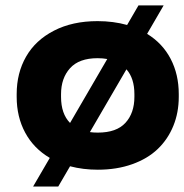

<svg xmlns="http://www.w3.org/2000/svg" viewBox="-20 -616 679 708"><path d="M41.5 -258.8V-269Q41.5 -346.7 76.2 -407.2Q110.8 -467.8 179 -502.9Q247.1 -538.1 339.8 -538.1Q397.9 -538.1 448.7 -523.9L490.7 -596.2H583.5L522.5 -491.2Q579.6 -456.1 609.4 -398.7Q639.2 -341.3 639.2 -269V-258.8Q639.2 -200.7 619.1 -151.6Q599.1 -102.5 561.8 -66.7Q524.4 -30.8 467.5 -10.5Q410.6 9.8 340.8 9.8Q286.1 9.8 238.3 -2.9L194.8 71.8H102.1L163.6 -33.7Q104 -68.8 72.8 -127Q41.5 -185.1 41.5 -258.8ZM238.3 -162.6 375.5 -398.4Q359.4 -401.4 339.8 -401.4Q271.5 -401.4 238.3 -364.5Q205.1 -327.6 205.1 -269V-258.8Q205.1 -196.3 238.3 -162.6ZM446.3 -360.4 311.5 -128.9Q323.7 -127 340.8 -127Q409.7 -127 442.6 -163.1Q475.6 -199.2 475.6 -258.8V-269Q475.6 -327.1 446.3 -360.4Z"/></svg>

Font: Bert Sans Black
Style: Regular
Weight: 900
Designer: Christian Robertson, Adam Twardoch, & Cristiano Sobral
Foundry: Google
Version: Version 12.135;January 10, 2020;FontCreator 12.0.0.2547 64-b